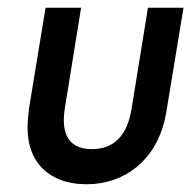

<svg xmlns="http://www.w3.org/2000/svg" viewBox="-20 -472 495 497"><path d="M56 -197C54 -184 53 -172 52 -160C44 -59 101 4 203 5C305 5 382 -59 406 -160C409 -172 411 -184 413 -197L455 -452H363L321 -193C310 -119 273 -86 218 -86C163 -86 136 -119 148 -193L190 -452H98Z"/></svg>

Font: Rabbid Highway Sign II Hop
Style: Obl
Weight: 400
Foundry: Cannot Into Space Fonts
Version: Version 0.277